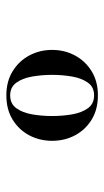

<svg xmlns="http://www.w3.org/2000/svg" viewBox="118 -921 328 604"><g transform="rotate(-90 282.0 -619.0)"><path d="M284 -475Q239.5 -475 207.5 -494.8Q175.5 -514.5 158.2 -547.2Q141 -580 141 -619Q141 -658 158.2 -690.8Q175.5 -723.5 207.5 -743.2Q239.5 -763 284 -763Q328 -763 360 -743.2Q392 -723.5 409.5 -690.8Q427 -658 427 -619Q427 -580 409.5 -547.2Q392 -514.5 360 -494.8Q328 -475 284 -475ZM284 -487Q310 -487 324 -506.5Q338 -526 343.2 -556.2Q348.5 -586.5 348.5 -619Q348.5 -651.5 343.2 -681.8Q338 -712 324 -731.5Q310 -751 284 -751Q257.5 -751 243.5 -731.5Q229.5 -712 224.2 -681.8Q219 -651.5 219 -619Q219 -586.5 224.2 -556.2Q229.5 -526 243.5 -506.5Q257.5 -487 284 -487Z"/></g></svg>

Font: Bodoni Moda 11pt SemiBold
Style: Regular
Weight: 600
Designer: Owen Earl
Foundry: indestructible type
Version: Version 2.004